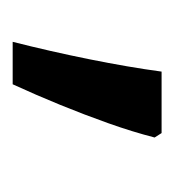

<svg xmlns="http://www.w3.org/2000/svg" viewBox="-6 -150 275 303"><g transform="rotate(90 131.5 1.5)"><path d="M190 -116 197 -105Q188 -70 174.5 -32Q161 6 145.5 44Q130 82 113 119H46Q61 60 73.5 -2Q86 -64 93 -116Z"/></g></svg>

Font: lsinhala25
Style: Book
Weight: 400
Designer: Jelle Bosma - Monotype Design Team
Foundry: Monotype Imaging Inc.
Version: Version 2.003